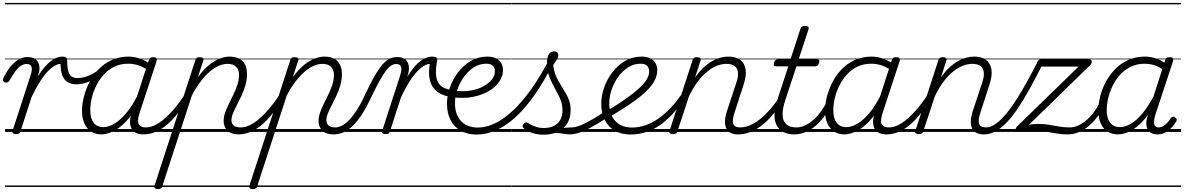

<svg xmlns="http://www.w3.org/2000/svg" viewBox="-34 -909 8158 1323"><path d="M76 15Q64 15 56.5 10Q49 5 52 -6L176 -388Q190 -429 183 -448.5Q176 -468 150 -468Q129 -468 109.5 -455.5Q90 -443 71.5 -417.5Q53 -392 31 -354Q26 -346 20.5 -342.5Q15 -339 3 -341Q-10 -344 -13 -352.5Q-16 -361 -11 -370Q10 -414 36 -447Q62 -480 92 -498Q122 -516 157 -516Q179 -516 195.5 -509Q212 -502 222.5 -489Q233 -476 236.5 -457.5Q240 -439 236 -415L225 -380Q250 -420 273.5 -447Q297 -474 319 -490Q341 -506 360 -512.5Q379 -519 396 -519Q406 -519 411 -511.5Q416 -504 414.5 -494Q413 -484 405.5 -476.5Q398 -469 384 -469Q364 -469 339.5 -454Q315 -439 289 -410.5Q263 -382 236.5 -339Q210 -296 184 -241L107 -4Q104 6 97.5 10.5Q91 15 76 15ZM0 369H404V379H0ZM0 -20H404V0H0ZM0 -505H404V-500H0ZM0 -889H404V-879H0Z M492 -328Q460 -328 435.5 -341Q411 -354 397 -386Q383 -418 383 -472L396 -519Q413 -519 421 -513.5Q429 -508 429 -490Q429 -442 437 -416Q445 -390 461.5 -380.5Q478 -371 502 -371Q526 -371 553 -379Q580 -387 606.5 -401.5Q633 -416 655 -437Q661 -443 667 -439Q673 -435 675 -427.5Q677 -420 672 -415Q647 -387 617 -367.5Q587 -348 555.5 -338Q524 -328 492 -328ZM404 369H467V379H404ZM404 -20H467V0H404ZM404 -505H467V-500H404ZM404 -889H467V-879H404Z M664 17Q623 17 593 -3Q563 -23 547 -59.5Q531 -96 531 -146Q531 -190 543.5 -240.5Q556 -291 581 -340.5Q606 -390 644 -430Q682 -470 734.5 -494.5Q787 -519 853 -519Q891 -519 930.5 -505Q970 -491 1001 -467L989 -423Q948 -451 914.5 -460.5Q881 -470 850 -470Q796 -470 754 -449.5Q712 -429 680.5 -394Q649 -359 628.5 -317Q608 -275 598 -231.5Q588 -188 588 -150Q588 -114 598 -87.5Q608 -61 628 -47Q648 -33 679 -33Q714 -33 754 -56.5Q794 -80 835.5 -129Q877 -178 915 -254L928 -214Q884 -124 836 -73.5Q788 -23 743.5 -3Q699 17 664 17ZM953 17Q924 17 903.5 7Q883 -3 872.5 -22.5Q862 -42 862 -69Q862 -96 873 -130L991 -494Q995 -506 1001.5 -510.5Q1008 -515 1021 -515Q1039 -515 1044 -507.5Q1049 -500 1045 -488L926 -125Q910 -74 922.5 -52.5Q935 -31 968 -31Q977 -31 981 -23.5Q985 -16 983.5 -7Q982 2 974.5 9.5Q967 17 953 17ZM466 369H1101V379H466ZM466 -20H1101V0H466ZM466 -505H1101V-500H466ZM466 -889H1101V-879H466Z M955 17Q944 17 939.5 9.5Q935 2 936.5 -7Q938 -16 946.5 -23.5Q955 -31 970 -31Q1001 -31 1033.5 -46.5Q1066 -62 1100 -91.5Q1134 -121 1169 -162.5Q1204 -204 1239 -257Q1246 -268 1255 -266.5Q1264 -265 1268.5 -257Q1273 -249 1267 -239Q1230 -178 1192.5 -130Q1155 -82 1116.5 -49.5Q1078 -17 1037.5 0Q997 17 955 17ZM1101 369V379ZM1101 -20V0ZM1101 -505V-500ZM1101 -889V-879Z M1053 394Q1040 394 1033.5 387.5Q1027 381 1031 369L1312 -494Q1316 -506 1322 -510.5Q1328 -515 1341 -515Q1358 -515 1364.5 -509.5Q1371 -504 1367 -492L1329 -376Q1367 -429 1405.5 -460Q1444 -491 1480 -505Q1516 -519 1547 -519Q1588 -519 1614.5 -504.5Q1641 -490 1654.5 -463.5Q1668 -437 1668 -399Q1668 -359 1657 -321.5Q1646 -284 1630.5 -250.5Q1615 -217 1599 -186.5Q1583 -156 1572 -129.5Q1561 -103 1561 -80Q1561 -57 1576.5 -44Q1592 -31 1625 -31Q1634 -31 1637.5 -23.5Q1641 -16 1639.5 -7Q1638 2 1630.5 9.5Q1623 17 1610 17Q1559 17 1533 -9Q1507 -35 1507 -76Q1507 -103 1517.5 -133Q1528 -163 1543.5 -194.5Q1559 -226 1575 -259Q1591 -292 1602 -325.5Q1613 -359 1613 -393Q1613 -429 1592.5 -449Q1572 -469 1533 -469Q1506 -469 1475 -456Q1444 -443 1412 -416Q1380 -389 1348.5 -347.5Q1317 -306 1288 -251L1084 375Q1081 385 1074.5 389.5Q1068 394 1053 394ZM1101 369H1755V379H1101ZM1101 -20H1755V0H1101ZM1101 -505H1755V-500H1101ZM1101 -889H1755V-879H1101Z M1609 17Q1598 17 1593.5 9.5Q1589 2 1590.5 -7Q1592 -16 1600.5 -23.5Q1609 -31 1624 -31Q1655 -31 1687.5 -46.5Q1720 -62 1754 -91.5Q1788 -121 1823 -162.5Q1858 -204 1893 -257Q1900 -268 1909 -266.5Q1918 -265 1922.5 -257Q1927 -249 1921 -239Q1884 -178 1846.5 -130Q1809 -82 1770.5 -49.5Q1732 -17 1691.5 0Q1651 17 1609 17ZM1755 369V379ZM1755 -20V0ZM1755 -505V-500ZM1755 -889V-879Z M1707 394Q1694 394 1687.5 387.5Q1681 381 1685 369L1966 -494Q1970 -506 1976 -510.5Q1982 -515 1995 -515Q2012 -515 2018.5 -509.5Q2025 -504 2021 -492L1983 -376Q2021 -429 2059.5 -460Q2098 -491 2134 -505Q2170 -519 2201 -519Q2242 -519 2268.5 -504.5Q2295 -490 2308.5 -463.5Q2322 -437 2322 -399Q2322 -359 2311 -321.5Q2300 -284 2284.5 -250.5Q2269 -217 2253 -186.5Q2237 -156 2226 -129.5Q2215 -103 2215 -80Q2215 -57 2230.5 -44Q2246 -31 2279 -31Q2288 -31 2291.5 -23.5Q2295 -16 2293.5 -7Q2292 2 2284.5 9.5Q2277 17 2264 17Q2213 17 2187 -9Q2161 -35 2161 -76Q2161 -103 2171.5 -133Q2182 -163 2197.5 -194.5Q2213 -226 2229 -259Q2245 -292 2256 -325.5Q2267 -359 2267 -393Q2267 -429 2246.5 -449Q2226 -469 2187 -469Q2160 -469 2129 -456Q2098 -443 2066 -416Q2034 -389 2002.5 -347.5Q1971 -306 1942 -251L1738 375Q1735 385 1728.5 389.5Q1722 394 1707 394ZM1755 369H2409V379H1755ZM1755 -20H2409V0H1755ZM1755 -505H2409V-500H1755ZM1755 -889H2409V-879H1755Z M2263 17Q2254 17 2250 9.5Q2246 2 2248.5 -7Q2251 -16 2258.5 -23.5Q2266 -31 2278 -31Q2295 -31 2316.5 -40.5Q2338 -50 2363.5 -74Q2389 -98 2418.5 -141Q2448 -184 2479 -251Q2518 -335 2548.5 -387Q2579 -439 2604 -467Q2629 -495 2653 -505.5Q2677 -516 2703 -516Q2713 -516 2716 -509Q2719 -502 2716.5 -492.5Q2714 -483 2708.5 -475.5Q2703 -468 2695 -468Q2678 -468 2661 -457Q2644 -446 2625 -421Q2606 -396 2582 -353Q2558 -310 2527 -246Q2490 -166 2455.5 -114.5Q2421 -63 2389 -34.5Q2357 -6 2326 5.5Q2295 17 2263 17ZM2409 369H2509V379H2409ZM2409 -20H2509V0H2409ZM2409 -505H2509V-500H2409ZM2409 -889H2509V-879H2409Z M2622 15Q2611 15 2603 10Q2595 5 2599 -6L2723 -388Q2736 -429 2729.5 -448.5Q2723 -468 2696 -468Q2686 -468 2682 -475.5Q2678 -483 2679 -492.5Q2680 -502 2686.5 -509Q2693 -516 2703 -516Q2726 -516 2742.5 -509Q2759 -502 2769 -489Q2779 -476 2782.5 -457.5Q2786 -439 2782 -415L2772 -380Q2797 -420 2820 -447Q2843 -474 2865 -490Q2887 -506 2906.5 -512.5Q2926 -519 2942 -519Q2953 -519 2957.5 -511.5Q2962 -504 2960.5 -494Q2959 -484 2951.5 -476.5Q2944 -469 2931 -469Q2910 -469 2885.5 -454Q2861 -439 2835 -410.5Q2809 -382 2782.5 -339Q2756 -296 2730 -241L2653 -4Q2650 6 2644 10.5Q2638 15 2622 15ZM2509 369H2951V379H2509ZM2509 -20H2951V0H2509ZM2509 -505H2951V-500H2509ZM2509 -889H2951V-879H2509Z M3068 -242Q3035 -247 3005 -261Q2975 -275 2954 -301.5Q2933 -328 2925.5 -370Q2918 -412 2928 -472L2943 -519Q2962 -519 2971.5 -513.5Q2981 -508 2978 -489Q2967 -431 2970.5 -393.5Q2974 -356 2989 -334.5Q3004 -313 3027.5 -302.5Q3051 -292 3080 -287Q3089 -286 3093 -278.5Q3097 -271 3096 -261.5Q3095 -252 3088 -246Q3081 -240 3068 -242ZM2951 369H2976V379H2951ZM2951 -20H2976V0H2951ZM2951 -505H2976V-500H2951ZM2951 -889H2976V-879H2951Z M3094 -285Q3158 -276 3209.5 -285Q3261 -294 3298.5 -315Q3336 -336 3356 -362.5Q3376 -389 3376 -416Q3376 -442 3361.5 -456Q3347 -470 3317 -470Q3270 -470 3230.5 -444.5Q3191 -419 3162 -378Q3133 -337 3117 -289.5Q3101 -242 3101 -199Q3101 -154 3113.5 -122Q3126 -90 3147.5 -69.5Q3169 -49 3197.5 -39.5Q3226 -30 3258 -30Q3268 -30 3272.5 -22.5Q3277 -15 3275 -5.5Q3273 4 3266.5 11Q3260 18 3250 18Q3187 18 3141 -8Q3095 -34 3070.5 -82Q3046 -130 3046 -195Q3046 -249 3066 -306Q3086 -363 3122.5 -411Q3159 -459 3210 -489Q3261 -519 3324 -519Q3362 -519 3385.5 -506Q3409 -493 3420.5 -472Q3432 -451 3432 -426Q3432 -385 3406.5 -347Q3381 -309 3334.5 -281.5Q3288 -254 3224.5 -241.5Q3161 -229 3085 -239ZM2976 369H3464V379H2976ZM2976 -20H3464V0H2976ZM2976 -505H3464V-500H2976ZM2976 -889H3464V-879H2976Z M3251 18Q3238 18 3233 11Q3228 4 3229.5 -5.5Q3231 -15 3238.5 -22.5Q3246 -30 3258 -30Q3317 -30 3378.5 -60Q3440 -90 3502 -148.5Q3564 -207 3624.5 -291.5Q3685 -376 3743 -486Q3748 -495 3757 -494Q3766 -493 3772.5 -485Q3779 -477 3773 -464Q3715 -349 3652.5 -259Q3590 -169 3524 -107Q3458 -45 3389.5 -13.5Q3321 18 3251 18ZM3463 369H3488V379H3463ZM3463 -20H3488V0H3463ZM3463 -505H3488V-500H3463ZM3463 -889H3488V-879H3463Z M3894 17Q3876 17 3855.5 13.5Q3835 10 3809.5 8Q3784 6 3750 10L3778 -13Q3811 -22 3834.5 -25.5Q3858 -29 3876 -30Q3894 -31 3910 -31Q3919 -31 3922.5 -23.5Q3926 -16 3923.5 -7Q3921 2 3913.5 9.5Q3906 17 3894 17ZM3712 19Q3668 19 3631.5 6.5Q3595 -6 3575 -25Q3567 -32 3567 -40Q3567 -48 3576 -57Q3585 -66 3592 -66Q3599 -66 3610 -58Q3630 -45 3656.5 -36Q3683 -27 3713 -27Q3775 -27 3808.5 -59.5Q3842 -92 3842 -151Q3842 -179 3834.5 -204Q3827 -229 3814.5 -253Q3802 -277 3788.5 -301.5Q3775 -326 3762.5 -352.5Q3750 -379 3742.5 -408.5Q3735 -438 3735 -473Q3735 -514 3747.5 -534.5Q3760 -555 3786 -555Q3801 -555 3807 -547Q3813 -539 3813 -530Q3813 -517 3805.5 -502.5Q3798 -488 3778 -461Q3781 -429 3790.5 -402Q3800 -375 3813.5 -351Q3827 -327 3841.5 -304.5Q3856 -282 3869 -258.5Q3882 -235 3890 -209Q3898 -183 3898 -151Q3898 -72 3847.5 -26.5Q3797 19 3712 19ZM3489 369H4039V379H3489ZM3489 -20H4039V0H3489ZM3489 -505H4039V-500H3489ZM3489 -889H4039V-879H3489Z M3893 17Q3882 17 3877.5 9.5Q3873 2 3874.5 -7Q3876 -16 3884.5 -23.5Q3893 -31 3908 -31Q3925 -31 3952 -40Q3979 -49 4022 -72Q4065 -95 4129 -137Q4138 -143 4145 -140Q4152 -137 4156 -129Q4160 -121 4158.5 -112Q4157 -103 4149 -98Q4078 -52 4030.5 -27Q3983 -2 3950.5 7.5Q3918 17 3893 17ZM4039 369V379ZM4039 -20V0ZM4039 -505V-500ZM4039 -889V-879Z M4148 -144Q4224 -190 4278.5 -228.5Q4333 -267 4369 -300Q4405 -333 4422 -361.5Q4439 -390 4439 -416Q4439 -442 4424.5 -456Q4410 -470 4380 -470Q4333 -470 4293.5 -444.5Q4254 -419 4225 -378Q4196 -337 4180 -289.5Q4164 -242 4164 -199Q4164 -154 4177 -122Q4190 -90 4211.5 -69.5Q4233 -49 4261 -39.5Q4289 -30 4321 -30Q4331 -30 4335.5 -22.5Q4340 -15 4338 -5.5Q4336 4 4329.5 11Q4323 18 4313 18Q4249 18 4203.5 -8Q4158 -34 4133.5 -82Q4109 -130 4109 -195Q4109 -249 4129 -306Q4149 -363 4185.5 -411Q4222 -459 4273 -489Q4324 -519 4387 -519Q4425 -519 4448.5 -506Q4472 -493 4483.5 -472Q4495 -451 4495 -426Q4495 -388 4475 -351Q4455 -314 4414 -275.5Q4373 -237 4311 -194.5Q4249 -152 4165 -102ZM4039 369H4527V379H4039ZM4039 -20H4527V0H4039ZM4039 -505H4527V-500H4039ZM4039 -889H4527V-879H4039Z M4309 18Q4300 18 4295.5 11Q4291 4 4292 -6Q4293 -16 4299.5 -23Q4306 -30 4318 -30Q4369 -30 4415.5 -46.5Q4462 -63 4505 -93.5Q4548 -124 4587.5 -166Q4627 -208 4663 -259Q4669 -267 4677.5 -264Q4686 -261 4691.5 -252.5Q4697 -244 4691 -236Q4652 -182 4611 -135.5Q4570 -89 4524 -54.5Q4478 -20 4424.5 -1Q4371 18 4309 18ZM4526 369V379ZM4526 -20V0ZM4526 -505V-500ZM4526 -889V-879Z M5052 17Q5022 17 5001.5 7Q4981 -3 4971 -23.5Q4961 -44 4961.5 -73Q4962 -102 4974 -140L5040 -340Q5054 -380 5051 -409Q5048 -438 5028.5 -453.5Q5009 -469 4971 -469Q4941 -469 4908 -456.5Q4875 -444 4841 -417Q4807 -390 4774.5 -347.5Q4742 -305 4713 -244L4634 -4Q4631 6 4624.5 10.5Q4618 15 4603 15Q4591 15 4583 10Q4575 5 4579 -6L4738 -494Q4742 -506 4748.5 -510.5Q4755 -515 4768 -515Q4785 -515 4791 -509Q4797 -503 4793 -491L4755 -374Q4783 -415 4813 -443Q4843 -471 4873.5 -488Q4904 -505 4932 -512Q4960 -519 4985 -519Q5035 -519 5065.5 -497Q5096 -475 5103.5 -431.5Q5111 -388 5089 -323L5028 -134Q5010 -81 5018.5 -56Q5027 -31 5067 -31Q5076 -31 5080 -23.5Q5084 -16 5082.5 -7Q5081 2 5073.5 9.5Q5066 17 5052 17ZM4527 369H5198V379H4527ZM4527 -20H5198V0H4527ZM4527 -505H5198V-500H4527ZM4527 -889H5198V-879H4527Z M5052 17Q5041 17 5036.5 9.5Q5032 2 5033.5 -7Q5035 -16 5043.5 -23.5Q5052 -31 5067 -31Q5097 -31 5130 -44Q5163 -57 5197 -83Q5231 -109 5267 -149Q5303 -189 5339 -244Q5347 -257 5356 -255Q5365 -253 5369.5 -243.5Q5374 -234 5367 -225Q5327 -161 5287.5 -115Q5248 -69 5208.5 -40Q5169 -11 5130 3Q5091 17 5052 17ZM5198 369V379ZM5198 -20V0ZM5198 -505V-500ZM5198 -889V-879Z M5439 17Q5395 17 5364.5 1Q5334 -15 5318 -45Q5302 -75 5302.5 -118.5Q5303 -162 5321 -217L5398 -452H5312Q5301 -452 5298.5 -458.5Q5296 -465 5299 -477Q5303 -489 5309.5 -494.5Q5316 -500 5326 -500H5413L5481 -709Q5485 -721 5491.5 -725.5Q5498 -730 5512 -730Q5529 -730 5535 -724Q5541 -718 5537 -706L5469 -500H5597Q5608 -500 5610.5 -494Q5613 -488 5610 -476Q5606 -463 5599.5 -457.5Q5593 -452 5583 -452H5454L5377 -219Q5361 -169 5359 -133Q5357 -97 5368 -74.5Q5379 -52 5400.5 -41.5Q5422 -31 5453 -31Q5463 -31 5467 -23.5Q5471 -16 5470 -7Q5469 2 5461 9.5Q5453 17 5439 17ZM5198 369H5586V379H5198ZM5198 -20H5586V0H5198ZM5198 -505H5586V-500H5198ZM5198 -889H5586V-879H5198Z M5439 17Q5428 17 5423.5 9.5Q5419 2 5420.5 -7Q5422 -16 5430.5 -23.5Q5439 -31 5454 -31Q5484 -31 5514.5 -45.5Q5545 -60 5573.5 -85.5Q5602 -111 5626 -145Q5650 -179 5667 -217Q5672 -228 5680.5 -228Q5689 -228 5696 -220.5Q5703 -213 5699 -203Q5680 -157 5652.5 -117Q5625 -77 5591.5 -47Q5558 -17 5519.5 0Q5481 17 5439 17ZM5585 369V379ZM5585 -20V0ZM5585 -505V-500ZM5585 -889V-879Z M5784 17Q5743 17 5713 -3Q5683 -23 5667 -59.5Q5651 -96 5651 -146Q5651 -190 5663.5 -240.5Q5676 -291 5701 -340.5Q5726 -390 5764 -430Q5802 -470 5854.5 -494.5Q5907 -519 5973 -519Q6011 -519 6050.5 -505Q6090 -491 6121 -467L6109 -423Q6068 -451 6034.5 -460.5Q6001 -470 5970 -470Q5916 -470 5874 -449.5Q5832 -429 5800.5 -394Q5769 -359 5748.5 -317Q5728 -275 5718 -231.5Q5708 -188 5708 -150Q5708 -114 5718 -87.5Q5728 -61 5748 -47Q5768 -33 5799 -33Q5834 -33 5874 -56.5Q5914 -80 5955.5 -129Q5997 -178 6035 -254L6048 -214Q6004 -124 5956 -73.5Q5908 -23 5863.5 -3Q5819 17 5784 17ZM6073 17Q6044 17 6023.5 7Q6003 -3 5992.5 -22.5Q5982 -42 5982 -69Q5982 -96 5993 -130L6111 -494Q6115 -506 6121.5 -510.5Q6128 -515 6141 -515Q6159 -515 6164 -507.5Q6169 -500 6165 -488L6046 -125Q6030 -74 6042.5 -52.5Q6055 -31 6088 -31Q6097 -31 6101 -23.5Q6105 -16 6103.5 -7Q6102 2 6094.5 9.5Q6087 17 6073 17ZM5586 369H6221V379H5586ZM5586 -20H6221V0H5586ZM5586 -505H6221V-500H5586ZM5586 -889H6221V-879H5586Z M6075 17Q6064 17 6059.5 9.5Q6055 2 6056.5 -7Q6058 -16 6066.5 -23.5Q6075 -31 6090 -31Q6121 -31 6153.5 -46.5Q6186 -62 6220 -91.5Q6254 -121 6289 -162.5Q6324 -204 6359 -257Q6366 -268 6375 -266.5Q6384 -265 6388.5 -257Q6393 -249 6387 -239Q6350 -178 6312.5 -130Q6275 -82 6236.5 -49.5Q6198 -17 6157.5 0Q6117 17 6075 17ZM6221 369V379ZM6221 -20V0ZM6221 -505V-500ZM6221 -889V-879Z M6746 17Q6716 17 6695.5 7Q6675 -3 6665 -23.5Q6655 -44 6655.5 -73Q6656 -102 6668 -140L6734 -340Q6748 -380 6745 -409Q6742 -438 6722.5 -453.5Q6703 -469 6665 -469Q6635 -469 6602 -456.5Q6569 -444 6535 -417Q6501 -390 6468.5 -347.5Q6436 -305 6407 -244L6328 -4Q6325 6 6318.5 10.5Q6312 15 6297 15Q6285 15 6277 10Q6269 5 6273 -6L6432 -494Q6436 -506 6442.5 -510.5Q6449 -515 6462 -515Q6479 -515 6485 -509Q6491 -503 6487 -491L6449 -374Q6477 -415 6507 -443Q6537 -471 6567.5 -488Q6598 -505 6626 -512Q6654 -519 6679 -519Q6729 -519 6759.5 -497Q6790 -475 6797.5 -431.5Q6805 -388 6783 -323L6722 -134Q6704 -81 6712.5 -56Q6721 -31 6761 -31Q6770 -31 6774 -23.5Q6778 -16 6776.5 -7Q6775 2 6767.5 9.5Q6760 17 6746 17ZM6221 369H6892V379H6221ZM6221 -20H6892V0H6221ZM6221 -505H6892V-500H6221ZM6221 -889H6892V-879H6221Z M6746 17Q6735 17 6730.5 9.5Q6726 2 6728 -7Q6730 -16 6738.5 -23.5Q6747 -31 6761 -31Q6795 -31 6834 -60.5Q6873 -90 6917 -147.5Q6961 -205 7010 -288.5Q7059 -372 7114 -480Q7118 -488 7125 -488.5Q7132 -489 7139 -485.5Q7146 -482 7149 -475.5Q7152 -469 7148 -462Q7100 -367 7057.5 -290.5Q7015 -214 6975.5 -156.5Q6936 -99 6898 -60.5Q6860 -22 6822.5 -2.5Q6785 17 6746 17ZM6892 369H6975V379H6892ZM6892 -20H6975V0H6892ZM6892 -505H6975V-500H6892ZM6892 -889H6975V-879H6892Z M7324 17Q7283 17 7247 11Q7211 5 7177 -1.5Q7143 -8 7106 -8Q7080 -8 7055.5 -6Q7031 -4 7011.5 -2Q6992 0 6979 0Q6969 0 6965.5 -7Q6962 -14 6965 -23Q6968 -32 6974 -38L7398 -450H7122Q7113 -450 7110 -456Q7107 -462 7111 -475Q7115 -487 7121.5 -493.5Q7128 -500 7137 -500H7471Q7482 -500 7486 -493.5Q7490 -487 7488.5 -478Q7487 -469 7478 -460L7057 -50Q7076 -53 7091.5 -54Q7107 -55 7124 -55Q7159 -55 7192.5 -49.5Q7226 -44 7261.5 -37.5Q7297 -31 7338 -31Q7348 -31 7351 -24.5Q7354 -18 7351 -6Q7349 6 7341.5 11.5Q7334 17 7324 17ZM6974 369H7469V379H6974ZM6974 -20H7469V0H6974ZM6974 -505H7469V-500H6974ZM6974 -889H7469V-879H6974Z M7323 17Q7312 17 7307.5 9.5Q7303 2 7304.5 -7Q7306 -16 7314.5 -23.5Q7323 -31 7338 -31Q7368 -31 7398.5 -45.5Q7429 -60 7457.5 -85.5Q7486 -111 7510 -145Q7534 -179 7551 -217Q7556 -228 7564.5 -228Q7573 -228 7580 -220.5Q7587 -213 7583 -203Q7564 -157 7536.5 -117Q7509 -77 7475.5 -47Q7442 -17 7403.5 0Q7365 17 7323 17ZM7469 369V379ZM7469 -20V0ZM7469 -505V-500ZM7469 -889V-879Z M7669 17Q7627 17 7597 -3Q7567 -23 7550.5 -59.5Q7534 -96 7534 -146Q7534 -191 7546.5 -242.5Q7559 -294 7585 -343Q7611 -392 7649.5 -432Q7688 -472 7740 -495.5Q7792 -519 7858 -519Q7891 -519 7926 -508Q7961 -497 7989 -477L7995 -495Q7999 -507 8005.5 -511Q8012 -515 8025 -515Q8044 -515 8048.5 -507.5Q8053 -500 8049 -488L7925 -111Q7918 -86 7918 -68Q7918 -50 7926 -40.5Q7934 -31 7949 -31Q7966 -31 7981.5 -40Q7997 -49 8010 -63.5Q8023 -78 8032 -93Q8037 -100 8044.5 -103.5Q8052 -107 8062 -100Q8074 -94 8074.5 -86Q8075 -78 8070 -71Q8059 -51 8040.5 -31Q8022 -11 7997.5 3Q7973 17 7942 17Q7920 17 7904 10Q7888 3 7878.5 -10Q7869 -23 7866 -41Q7863 -59 7866 -81Q7869 -91 7871.5 -100.5Q7874 -110 7877 -119Q7839 -67 7801.5 -37Q7764 -7 7730 5Q7696 17 7669 17ZM7592 -150Q7592 -115 7602 -88.5Q7612 -62 7632 -47.5Q7652 -33 7684 -33Q7719 -33 7757.5 -55.5Q7796 -78 7835.5 -124.5Q7875 -171 7914 -243L7975 -433Q7940 -455 7911 -462.5Q7882 -470 7854 -470Q7800 -470 7757.5 -449Q7715 -428 7684 -394Q7653 -360 7632.5 -317.5Q7612 -275 7602 -231.5Q7592 -188 7592 -150ZM7469 369H8104V379H7469ZM7469 -20H8104V0H7469ZM7469 -505H8104V-500H7469ZM7469 -889H8104V-879H7469Z"/></svg>

Font: Playwrite HR Guides
Style: Regular
Weight: 400
Designer: Veronika Burian, José Scaglione
Foundry: TypeTogether
Version: Version 1.003